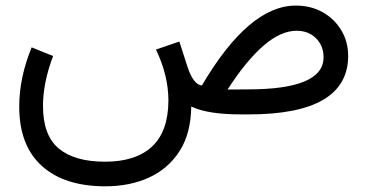

<svg xmlns="http://www.w3.org/2000/svg" viewBox="-20 -404 1297 678"><path d="M167.5 -206.1Q131.8 -111.8 131.8 -29.8Q131.8 74.2 187.7 120.6Q243.7 167 350.6 167Q459.5 167 516.8 113.5Q574.2 60.1 574.7 -48.8Q574.7 -137.2 530.8 -229L613.3 -257.3L642.1 -168Q662.6 -105.5 692.9 -102.1Q858.9 -384.3 1024.4 -384.3Q1078.1 -384.3 1119.9 -360.6Q1161.6 -336.9 1185.5 -296.6Q1209.5 -256.3 1209.5 -206.1Q1208.5 0 857.9 0H833Q771 0 727.3 -7.1Q683.6 -14.2 655.3 -27.8Q654.3 66.4 614.5 128.9Q574.7 191.4 506.8 222.7Q439 253.9 352.1 253.9Q207 253.9 127.4 181.6Q47.9 109.4 47.9 -27.3Q47.9 -129.9 91.8 -236.8ZM856 -88.4Q1122.6 -88.4 1122.6 -201.7Q1122.6 -241.7 1096.2 -268.6Q1069.8 -295.4 1027.3 -295.4Q971.2 -295.4 910.2 -242.4Q849.1 -189.5 783.7 -87.9Z"/></svg>

Font: Vazir
Style: Regular
Weight: 400
Designer: Saber Rastikerdar
Foundry: Saber Rastikerdar
Version: Version 30.0.0